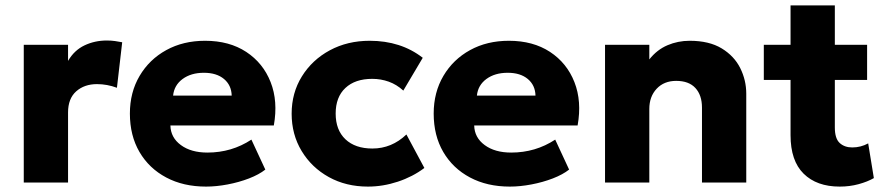

<svg xmlns="http://www.w3.org/2000/svg" viewBox="-20 -676 3286 711"><path d="M68 0V-510H232V-450.5Q255 -490 293 -508Q331 -526 375.5 -526Q392.5 -526 405.8 -524Q419 -522 432.5 -519.5L413 -351Q376.5 -364.5 339 -364.5Q292.5 -364.5 262.2 -337.8Q232 -311 232 -259.5V0Z M743 15Q659 15 595.5 -18.8Q532 -52.5 496.5 -113.2Q461 -174 461 -255.5Q461 -334 497 -395Q533 -456 595.8 -490.5Q658.5 -525 739.5 -525Q829 -525 891.8 -483.8Q954.5 -442.5 982.2 -371.8Q1010 -301 994 -211.5H611Q612 -166.5 649.8 -138.8Q687.5 -111 748 -111Q838 -111 911 -159L962.5 -48Q939 -29.5 902 -15.2Q865 -1 823 7Q781 15 743 15ZM621 -322H838Q837 -360.5 809.5 -383.5Q782 -406.5 735 -406.5Q687.5 -406.5 656.2 -383.5Q625 -360.5 621 -322Z M1342.5 15Q1261.5 15 1197.8 -20.2Q1134 -55.5 1097 -116.8Q1060 -178 1060 -255Q1060 -332 1098 -393.2Q1136 -454.5 1201.5 -489.8Q1267 -525 1349 -525Q1464.5 -525 1545.5 -462L1473.5 -340.5Q1449 -363 1419.8 -373.5Q1390.5 -384 1358.5 -384Q1295 -384 1259 -350.2Q1223 -316.5 1223 -255.5Q1223 -194.5 1259.2 -160.2Q1295.5 -126 1359 -126Q1430.5 -126 1485 -178L1551.5 -54Q1508.5 -21.5 1453.2 -3.2Q1398 15 1342.5 15Z M1868 15Q1784 15 1720.5 -18.8Q1657 -52.5 1621.5 -113.2Q1586 -174 1586 -255.5Q1586 -334 1622 -395Q1658 -456 1720.8 -490.5Q1783.5 -525 1864.5 -525Q1954 -525 2016.8 -483.8Q2079.5 -442.5 2107.2 -371.8Q2135 -301 2119 -211.5H1736Q1737 -166.5 1774.8 -138.8Q1812.5 -111 1873 -111Q1963 -111 2036 -159L2087.5 -48Q2064 -29.5 2027 -15.2Q1990 -1 1948 7Q1906 15 1868 15ZM1746 -322H1963Q1962 -360.5 1934.5 -383.5Q1907 -406.5 1860 -406.5Q1812.5 -406.5 1781.2 -383.5Q1750 -360.5 1746 -322Z M2220.5 0V-510H2384.5V-456Q2413 -492 2451.8 -508.5Q2490.5 -525 2534 -525Q2606 -525 2652.5 -496.8Q2699 -468.5 2721.2 -423.8Q2743.5 -379 2743.5 -329V0H2579.5V-277.5Q2579.5 -323.5 2555.2 -350Q2531 -376.5 2484 -376.5Q2439 -376.5 2411.8 -347.5Q2384.5 -318.5 2384.5 -272.5V0Z M3089.5 15Q3004.5 15 2956 -32.8Q2907.5 -80.5 2907.5 -175.5V-380H2808.5V-510H2907.5V-656H3071.5V-510H3191V-380H3071.5V-204Q3071.5 -163 3089.5 -146.5Q3107.5 -130 3136 -130Q3167.5 -130 3195 -145L3216 -16.5Q3192.5 -3 3159.5 6Q3126.5 15 3089.5 15Z"/></svg>

Font: Geologica
Style: Bold
Weight: 700
Designer: Sindre Bremnes, Frode Helland
Foundry: Monokrom Skriftforlag AS
Version: Version 1.010; ttfautohint (v1.8.4.7-5d5b);gftools[0.9.28]